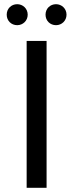

<svg xmlns="http://www.w3.org/2000/svg" viewBox="-20 -895 348 915"><path d="M202 0V-700H107V0ZM247 -775C274 -775 297 -796 297 -825C297 -854 274 -875 247 -875C219 -875 197 -854 197 -825C197 -796 219 -775 247 -775ZM62 -775C89 -775 112 -796 112 -825C112 -854 89 -875 62 -875C34 -875 12 -854 12 -825C12 -796 34 -775 62 -775Z"/></svg>

Font: Montserrat-Alt1 Med
Style: Regular
Weight: 500
Designer: Differentunic
Foundry: Differentunic
Version: Version 7.222